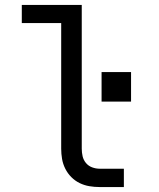

<svg xmlns="http://www.w3.org/2000/svg" viewBox="-20 -755 640 775"><path d="M382 0Q361 0 340.5 -3.5Q320 -7 301.5 -16Q283 -25 268 -40Q253 -55 243.5 -74Q234 -93 230.5 -113.5Q227 -134 227 -155V-662H68V-735H310V-155Q310 -139 313.5 -124Q317 -109 327 -97Q337 -85 352 -79.5Q367 -74 382 -74H480V0ZM390 -345V-464H509V-345Z"/></svg>

Font: Iosevka SS04 Extended
Style: Regular
Weight: 400
Width: 7
Monospace: yes
Designer: Belleve Invis
Foundry: Belleve Invis
Version: Version 19.0.0; ttfautohint (v1.8.4)